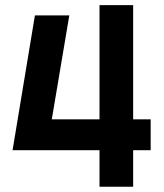

<svg xmlns="http://www.w3.org/2000/svg" viewBox="-20 -713 626 733"><path d="M26.9 -139.6 28.3 -141.6 113.3 -654.3H244.6L177.7 -257.3H359.9V-693.4H488.3V-257.3H555.2V-139.6H488.3V0H359.9V-139.6Z"/></svg>

Font: Caskaydia Cove
Style: Bold
Weight: 700
Monospace: yes
Designer: Aaron Bell
Foundry: Saja Typeworks
Version: Version 4.300; ttfautohint (v1.8.3)